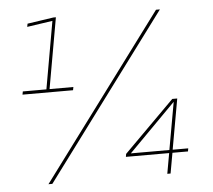

<svg xmlns="http://www.w3.org/2000/svg" viewBox="-50 -733 872 787"><g transform="rotate(-5 386.0 -339.5)"><path d="M44 -375H252L254.5 -388H156.5L208 -679H197.5L90 -663L87.5 -650L192.5 -665.5L143.5 -388H46.5ZM118 0H134L635.5 -674H619.5ZM607 0H620.5L635.5 -84H699.5L701.5 -96.5H637.5L674.5 -304H654L446 -96L444 -84H622ZM465.5 -96.5 659.5 -292.5H659L624 -96.5Z"/></g></svg>

Font: Anybody UltraCondensed Thin Thin
Style: Italic
Weight: 250
Italic angle: -10°
Version: Version 1.111